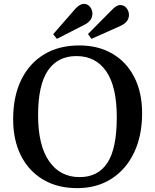

<svg xmlns="http://www.w3.org/2000/svg" viewBox="-20 -959 803 993"><path d="M379 14Q277 14 202.5 -30.5Q128 -75 88 -155Q48 -235 48 -342Q48 -461 90 -546.5Q132 -632 208.5 -678Q285 -724 390 -724Q488 -724 561 -681.5Q634 -639 674.5 -560Q715 -481 715 -373Q715 -258 674 -171Q633 -84 557.5 -35Q482 14 379 14ZM392 -43Q487 -43 535.5 -117Q584 -191 584 -353Q584 -511 529.5 -590Q475 -669 375 -669Q279 -669 228 -594.5Q177 -520 177 -363Q177 -207 234 -125Q291 -43 392 -43ZM274 -758 255 -782 370 -914Q394 -939 413 -939Q434 -939 446 -923Q458 -907 458 -889Q458 -851 415 -830ZM453 -758 435 -783 559 -908Q583 -933 601 -933Q622 -933 634.5 -917Q647 -901 647 -882Q647 -845 603 -825Z"/></svg>

Font: Literata 36pt Medium
Style: Regular
Weight: 500
Designer: Latin by Veronika Burian and Jose Scaglione. Greek by Irene Vlachou. Cyrillic by Vera Evstafieva.
Foundry: TypeTogether
Version: Version 3.002